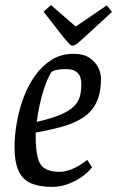

<svg xmlns="http://www.w3.org/2000/svg" viewBox="-20 -724 459 753"><path d="M185 9Q135 9 102 -5Q69 -19 53 -53.5Q37 -88 37 -148Q37 -191 45.5 -241Q54 -291 71.5 -339Q89 -387 117 -426.5Q145 -466 182.5 -489.5Q220 -513 269 -513Q307 -513 330.5 -497.5Q354 -482 365 -459.5Q376 -437 376 -416Q376 -358 357.5 -321Q339 -284 304.5 -262Q270 -240 223 -227Q176 -214 120 -204V-190Q120 -136 128 -105.5Q136 -75 157 -62.5Q178 -50 214 -50Q238 -50 267.5 -63Q297 -76 322 -97L341 -68Q324 -46 298 -28.5Q272 -11 243 -1Q214 9 185 9ZM124 -246Q185 -260 220 -275.5Q255 -291 272 -309Q289 -327 294 -348.5Q299 -370 299 -395Q299 -408 295 -421Q291 -434 278 -443.5Q265 -453 237 -453Q216 -453 200.5 -449.5Q185 -446 180 -439Q166 -415 154.5 -381.5Q143 -348 135.5 -312.5Q128 -277 124 -246ZM265 -545Q258 -545 250 -554Q242 -563 229 -578L151 -678L180 -704L277 -620L399 -703L419 -677L320 -586Q293 -561 282.5 -553Q272 -545 265 -545Z"/></svg>

Font: Faustina
Style: Italic
Weight: 400
Italic angle: -8°
Designer: Alfonso Garcia
Foundry: http://www.omnibus-type.com
Version: Version 1.200